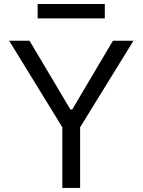

<svg xmlns="http://www.w3.org/2000/svg" viewBox="-20 -929 705 949"><path d="M25.4 -727.5H126L328.1 -387.7H336.9L538.1 -727.5H639.6L376 -299.8V0H288.1V-299.8ZM498 -909.2V-837.9H166V-909.2Z"/></svg>

Font: Inter
Style: Regular
Weight: 400
Designer: Rasmus Andersson
Foundry: rsms
Version: Version 4.000;git-8c9346024